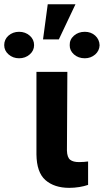

<svg xmlns="http://www.w3.org/2000/svg" viewBox="-103 -887 494 913"><path d="M70.3 -152.8V-545.4H217.3L215.3 -170.9Q216.3 -138.2 231 -127Q245.1 -116.2 272.9 -116.2Q283.7 -116.2 297.4 -117.2Q301.3 -117.7 307.6 -118.4Q314 -119.1 315.9 -119.1V-7.8Q297.9 -1.5 274.4 2.4Q250 6.3 226.1 6.3Q155.3 6.3 112.8 -30.8Q71.3 -67.4 70.3 -152.8ZM176.8 -699.7H101.6L124 -866.7H255.9ZM-83 -672.4Q-83 -699.2 -63 -717.3Q-42 -735.8 -12.2 -735.8Q17.6 -735.8 38.6 -717.3Q59.1 -699.2 59.1 -672.4Q59.1 -646.5 38.6 -628.4Q17.6 -609.9 -12.2 -609.9Q-41.5 -609.9 -62.5 -628.4Q-83 -646.5 -83 -672.4ZM228.5 -671.9Q227.5 -698.7 248.5 -717.3Q269.5 -735.8 300.3 -735.8Q329.6 -735.8 349.6 -717.8Q369.6 -699.7 370.6 -671.9Q369.6 -645.5 349.6 -627.9Q328.6 -609.9 300.3 -609.9Q269.5 -609.9 248.5 -628.4Q228 -647 228.5 -671.9Z"/></svg>

Font: My Font
Style: Bold
Weight: 500
Designer: Rasmus Andersson
Foundry: rsms
Version: Version 0.001